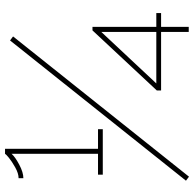

<svg xmlns="http://www.w3.org/2000/svg" viewBox="-24 -747 772 764"><g transform="rotate(-90 362.0 -365.0)"><path d="M230 -361V-342H49V-361H132V-705Q120 -691 89 -674.5Q58 -658 35 -658V-677Q54 -677 78 -690.5Q102 -704 116 -715.5Q130 -727 132 -731H152V-361ZM25 -11 583 -711 599 -699 41 1ZM617 0V-110H384V-127L623 -383H637V-129H692V-110H637V0ZM412 -129H617V-348Z"/></g></svg>

Font: Raleway-v4020 Thin
Style: Regular
Weight: 250
Designer: Matt McInerney, Pablo Impallari, Rodrigo Fuenzalida
Foundry: Matt McInerney, Pablo Impallari, Rodrigo Fuenzalida
Version: Version 4.020;PS 004.020;hotconv 1.0.88;makeotf.lib2.5.64775